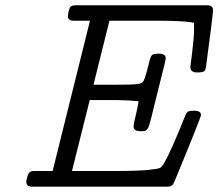

<svg xmlns="http://www.w3.org/2000/svg" viewBox="-20 -703 822 723"><path d="M79.1 -18.1Q79.1 -24.9 83 -38.3Q86.9 -51.8 94.2 -56.2Q100.1 -59.1 107.9 -59.1H178.2L318.8 -625H256.8Q235.8 -625 235.8 -642.1Q235.8 -646 237.8 -658.2Q240.7 -672.4 245.8 -677.7Q251 -683.1 265.1 -683.1H761.2Q782.2 -683.1 782.2 -664.1Q782.2 -648.9 756.8 -460Q754.9 -439.9 749 -435.1Q743.2 -430.2 722.2 -430.2Q697.3 -430.2 696.8 -450.2Q696.8 -451.2 703.9 -508.1Q710.9 -564.9 710.9 -595.2Q710.9 -610.4 710 -617.2Q674.8 -625 575.2 -625H392.1L332 -383.8H397Q481.9 -383.8 499.5 -386.5Q517.1 -389.2 522 -400.9Q527.8 -414.1 533.4 -436.5Q539.1 -459 543.5 -475.6Q547.9 -492.2 553.2 -496.1Q559.1 -501 578.1 -501Q604 -501 604 -483.9Q604 -479 600.1 -462.9Q586.9 -408.7 567.9 -334Q545.9 -241.2 539.6 -225.1Q533.2 -209 518.1 -209Q516.1 -209 515.1 -209H508.8Q482.9 -209 482.9 -227.1Q482.9 -234.9 490.5 -265.9Q498 -296.9 502 -321.8Q465.8 -325.7 418.9 -326.2H317.9L251 -59.1H410.2Q497.1 -59.1 536.6 -63Q576.2 -66.9 583 -71Q589.8 -75.2 598.1 -88.9Q625 -135.7 675.8 -263.2Q681.6 -279.3 687.7 -282.7Q693.8 -286.1 709 -286.1H710.9Q736.8 -286.1 736.8 -270Q736.8 -261.2 637.2 -20Q632.3 -7.8 626.7 -3.9Q621.1 0 607.9 0H101.1Q79.1 0 79.1 -18.1Z"/></svg>

Font: CMU Concrete
Style: Italic
Weight: 500
Italic angle: -14.04°
Version: Version 0.7.0